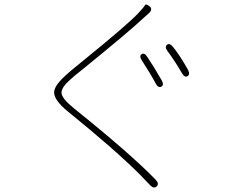

<svg xmlns="http://www.w3.org/2000/svg" viewBox="-20 -794 1040 854"><path d="M677 35Q664 47 648 30L622 3Q614 -6 606 -14Q493 -127 282 -298Q217 -351 221 -387Q224 -417 278 -464Q287 -472 296 -480L368 -539Q545 -683 594 -734Q620 -762 624.5 -770.5Q629 -779 645 -766Q661 -753 643 -736L613 -709Q551 -651 343 -482L313 -458Q304 -450 295 -442Q253 -406 253.5 -381.5Q254 -357 309 -312Q562 -109 673 6Q689 23 677 35ZM698 -409Q684 -401 673 -422Q649 -467 611 -525Q598 -545 610 -553Q622 -561 635 -541Q666 -495 699 -437Q711 -416 698 -409ZM814 -455Q801 -448 789 -469Q759 -521 725 -567Q711 -586 723 -595Q734 -604 749 -586Q780 -548 816 -484Q827 -463 814 -455Z"/></svg>

Font: Resource Han Rounded KR ExtraLight
Style: Regular
Weight: 250
Designer: Cyano Hao (round all glyphs); Ryoko NISHIZUKA 西塚涼子 (kana, bopomofo & ideographs); Paul D. Hunt (Latin, Greek & Cyrillic)
Foundry: Cyano Hao
Version: 0.990